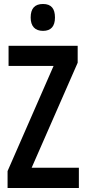

<svg xmlns="http://www.w3.org/2000/svg" viewBox="-20 -1010 432 964"><path d="M196 -990C154 -990 134 -967 134 -922C134 -878 156 -855 196 -855C236 -855 256 -878 256 -922C256 -966 238 -990 196 -990ZM376 -66V-168H139L370 -695V-780H23V-679H249L18 -151V-66Z"/></svg>

Font: Noto Sans Malayalam UI ExtraCondensed SemiBold
Style: Regular
Weight: 600
Width: 2
Designer: Jelle Bosma - Monotype Design Team
Foundry: Monotype Imaging Inc.
Version: Version 2.104